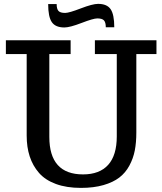

<svg xmlns="http://www.w3.org/2000/svg" viewBox="-20 -939 823 973"><path d="M9.8 0ZM390.1 13.2Q317.4 13.2 263.4 -6.6Q209.5 -26.4 177.7 -62.7Q146 -99.1 130.6 -146.2Q115.2 -193.4 115.2 -252V-665H9.8V-734.9H337.9V-665H230V-245.1Q230 -55.2 400.9 -55.2Q484.4 -55.2 528.1 -103.5Q571.8 -151.9 571.8 -248V-665H460.9V-734.9H772.9V-665H670.9V-267.1Q670.9 -216.8 663.1 -176.5Q655.3 -136.2 635.7 -99.9Q616.2 -63.5 584.7 -39.3Q553.2 -15.1 504.2 -1Q455.1 13.2 390.1 13.2ZM473.1 -845.7Q453.1 -845.7 393.6 -822.8Q334 -799.8 306.2 -799.8Q261.2 -799.8 242.7 -826.7Q224.1 -853.5 224.1 -918.5H267.1Q267.1 -893.6 276.4 -883.5Q285.6 -873.5 310.1 -873.5Q330.1 -873.5 389.6 -896.5Q449.2 -919.4 477.1 -919.4Q522 -919.4 540.5 -892.6Q559.1 -865.7 559.1 -800.8H516.1Q516.1 -825.7 506.8 -835.7Q497.6 -845.7 473.1 -845.7Z"/></svg>

Font: Trocchi
Style: Regular
Weight: 400
Designer: vernon adams
Version: Version 1.0; ttfautohint (v0.8) -l 6 -r 50 -G 100